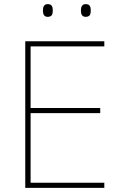

<svg xmlns="http://www.w3.org/2000/svg" viewBox="-20 -915 590 935"><path d="M189 -864C189 -847 194 -833 212 -833C234 -833 237 -847 237 -864C237 -880 234 -895 212 -895C194 -895 189 -880 189 -864ZM374 -864C374 -847 379 -833 397 -833C419 -833 422 -847 422 -864C422 -880 419 -895 397 -895C379 -895 374 -880 374 -864ZM488 0V-25H129V-364H468V-389H129V-689H488V-714H103V0Z"/></svg>

Font: Noto Sans Meetei Mayek Thin
Style: Regular
Weight: 100
Designer: Monotype Design Team and Neelakash Kshetrimayum
Foundry: Monotype Imaging Inc.
Version: Version 2.002